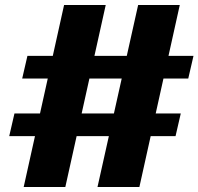

<svg xmlns="http://www.w3.org/2000/svg" viewBox="-20 -735 796 770"><path d="M404 -715 242 15H75L237 -715ZM701 -715 539 15H371L534 -715ZM756 -511 735 -420H69L90 -511ZM705 -280 684 -189H17L38 -280Z"/></svg>

Font: Pathway Extreme Condensed ExtraBold
Style: Italic
Weight: 800
Width: 3
Italic angle: -8°
Version: Version 1.001;gftools[0.9.26]